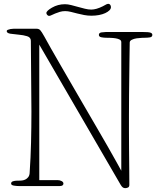

<svg xmlns="http://www.w3.org/2000/svg" viewBox="-20 -971 828 1002"><path d="M185 -738V-31H281Q292 -31 301.5 -26Q311 -21 311 -13Q311 0 291 0H79Q65 0 51.5 -2.5Q38 -5 38 -13Q38 -22 48 -25Q58 -28 67 -28Q77 -28 89 -28.5Q101 -29 111 -33.5Q121 -38 128 -47.5Q135 -57 135 -74Q140 -146 142 -226.5Q144 -307 144 -388Q144 -479 142.5 -575.5Q141 -672 141 -758Q141 -776 121.5 -782Q102 -788 78 -790Q54 -792 34.5 -795Q15 -798 15 -809Q15 -813 21 -815.5Q27 -818 35 -819.5Q43 -821 51 -821Q59 -821 63 -821H171Q183 -821 190 -813.5Q197 -806 211 -781Q223 -758 245.5 -719Q268 -680 296 -631Q324 -582 356.5 -526.5Q389 -471 421.5 -414.5Q454 -358 485.5 -304.5Q517 -251 542.5 -206Q568 -161 586.5 -128Q605 -95 613 -80V-751Q613 -760 604.5 -764.5Q596 -769 583.5 -771Q571 -773 557 -773.5Q543 -774 533 -774Q522 -774 509 -776.5Q496 -779 496 -789Q496 -800 510 -802Q524 -804 533 -804H724Q756 -804 765.5 -800.5Q775 -797 775 -789Q775 -778 762.5 -776Q750 -774 738 -774Q733 -774 720 -773.5Q707 -773 693 -771Q679 -769 668 -763.5Q657 -758 657 -749Q656 -691 655.5 -647.5Q655 -604 654.5 -562Q654 -520 653.5 -474.5Q653 -429 653 -368Q653 -335 653 -288Q653 -241 653.5 -190Q654 -139 654.5 -90Q655 -41 655 -6Q655 5 647 8Q639 11 634 11Q627 11 621.5 7.5Q616 4 610 -6ZM222 -903Q222 -914 251 -931Q282 -949 319 -949Q334 -949 351.5 -944.5Q369 -940 387 -935Q405 -930 423 -925.5Q441 -921 456 -921Q482 -921 516 -938Q530 -946 535.5 -948.5Q541 -951 546 -951Q551 -951 555 -946Q559 -941 559 -934Q559 -925 551 -917Q543 -909 529 -902.5Q515 -896 496.5 -892.5Q478 -889 457 -889Q438 -889 419.5 -892.5Q401 -896 383.5 -900.5Q366 -905 350 -909Q334 -913 320 -913Q305 -913 292 -909Q279 -905 268 -900.5Q257 -896 249 -892Q241 -888 236 -888Q231 -888 226.5 -893Q222 -898 222 -903Z"/></svg>

Font: Life Savers
Style: Regular
Weight: 400
Designer: Pablo Impallari, Rodrigo Fuenzalida, Brenda Gallo
Foundry: Pablo Impallari, Rodrigo Fuenzalida, Brenda Gallo
Version: Version 3.001; ttfautohint (v0.95) -l 8 -r 50 -G 200 -x 14 -